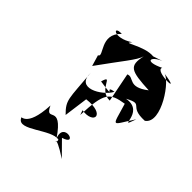

<svg xmlns="http://www.w3.org/2000/svg" viewBox="-207 -850 1003 1003"><g transform="rotate(45 294.5 -348.0)"><path d="M359 -706C286 -714 185 -633 230 -681C140 -621 91 -677 160 -673C75 -593 185 -519 151 -506L169 -445C264 -578 312 -631 324 -671C304 -581 330 -571 468 -564C377 -494 368 -561 330 -544L362 -382C276 -381 282 -501 259 -421C396 -401 273 -423 347 -432C314 -370 186 -298 189 -415C205 -234 195 -223 252 -166L270 -300C404 -316 392 -231 297 -246L306 -220C313 -391 333 -411 429 -426C471 -285 454 -298 529 -411C487 -289 543 -473 415 -449C507 -499 447 -431 566 -437C643 -489 505 -687 459 -685C630 -661 409 -655 435 -697C341 -652 347 -697 410 -723ZM323 -68C420 -98 267 -141 305 -46C199 -202 203 -55 161 -145C152 35 83 -5 100 11C132 72 254 -64 317 -48C327 -3 267 -77 401 11Z"/></g></svg>

Font: Asimov Silicon
Style: Regular
Weight: 400
Designer: Google
Version: Version 2.000980; 2014